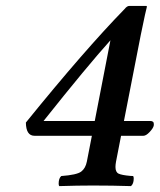

<svg xmlns="http://www.w3.org/2000/svg" viewBox="-20 -630 542 652"><path d="M355 -493.2Q275.9 -405.3 127.9 -219.2H301.8ZM490.2 -219.2Q502.9 -219.2 502.4 -208Q502.4 -205.6 502 -203.1Q500 -194.3 488 -181.6Q476.1 -168.9 466.8 -168.9H391.1L374 -81.1Q372.1 -70.8 372.1 -63Q372.1 -45.4 382.8 -40.3Q393.6 -35.2 422.4 -32.7Q428.7 -32.2 432.1 -32.2Q434.1 -29.8 434.1 -23.9Q434.1 -5.9 424.8 2Q362.8 0 294.9 0Q243.2 0 181.2 2Q179.2 -0.5 179.2 -6.3Q179.2 -24.4 188 -32.2Q241.2 -36.1 255.9 -47.4Q270.5 -58.6 274.9 -81.1L292 -168.9H97.2Q68.4 -168.9 67.9 -213.9Q267.1 -460 402.8 -599.1Q411.6 -610.4 419.9 -609.9H477.1L479 -607.9Q476.1 -599.1 458 -511.2L400.9 -219.2Z"/></svg>

Font: Linux Libertine
Style: Semibold Italic
Weight: 600
Italic angle: -11.5°
Designer: Philipp H. Poll
Foundry: Philipp H. Poll
Version: Version 5.1.2 ; ttfautohint (v0.9)